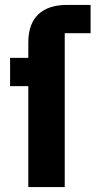

<svg xmlns="http://www.w3.org/2000/svg" viewBox="-20 -760 388 780"><path d="M95 0V-410H21V-525H95V-587Q95 -663 135.5 -701.5Q176 -740 252 -740H348V-625H243V0Z"/></svg>

Font: IBM Plex Sans
Style: Bold
Weight: 700
Designer: Mike Abbink, Paul van der Laan, Pieter van Rosmalen
Foundry: Bold Monday
Version: Version 3.201